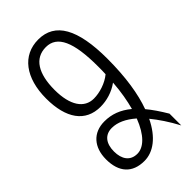

<svg xmlns="http://www.w3.org/2000/svg" viewBox="-228 -793 875 875"><g transform="rotate(-45 210.0 -355.0)"><path d="M89 -119C89 -170 113 -202 158 -202C194 -202 231 -185 269 -152C239 -74 198 -36 157 -36C112 -36 89 -69 89 -119ZM96 -509C96 -613 133 -675 206 -675C279 -675 312 -602 312 -445C312 -427 312 -411 311 -395C280 -369 233 -354 195 -354C134 -354 96 -408 96 -509ZM390 14V-62C368 -99 347 -130 326 -155C352 -226 367 -320 367 -439C367 -631 314 -724 206 -724C104 -724 41 -641 41 -508C41 -380 93 -306 190 -306C230 -306 272 -318 308 -344C304 -287 295 -239 284 -198C243 -232 202 -247 155 -247C82 -247 38 -197 38 -119C38 -37 79 10 157 10C214 10 269 -30 308 -111C335 -78 363 -37 390 14Z"/></g></svg>

Font: Noto Sans Armenian ExtraCondensed Light
Style: Regular
Weight: 300
Width: 2
Designer: Monotype Design Team
Foundry: Monotype Imaging Inc.
Version: Version 2.008